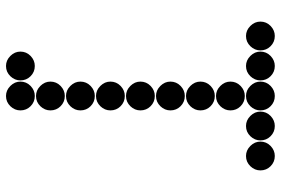

<svg xmlns="http://www.w3.org/2000/svg" viewBox="-168 -570 936 640"><g transform="rotate(90 300.0 -250.0)"><path d="M52 -650Q52 -631 66.5 -616.5Q81 -602 100 -602Q120 -602 134 -616.5Q148 -631 148 -650Q148 -670 134 -684Q120 -698 100 -698Q81 -698 66.5 -684Q52 -670 52 -650ZM152 -650Q152 -631 166.5 -616.5Q181 -602 200 -602Q220 -602 234 -616.5Q248 -631 248 -650Q248 -670 234 -684Q220 -698 200 -698Q181 -698 166.5 -684Q152 -670 152 -650ZM252 -650Q252 -631 266.5 -616.5Q281 -602 300 -602Q320 -602 334 -616.5Q348 -631 348 -650Q348 -670 334 -684Q320 -698 300 -698Q281 -698 266.5 -684Q252 -670 252 -650ZM352 -650Q352 -631 366.5 -616.5Q381 -602 400 -602Q420 -602 434 -616.5Q448 -631 448 -650Q448 -670 434 -684Q420 -698 400 -698Q381 -698 366.5 -684Q352 -670 352 -650ZM452 -650Q452 -631 466.5 -616.5Q481 -602 500 -602Q520 -602 534 -616.5Q548 -631 548 -650Q548 -670 534 -684Q520 -698 500 -698Q481 -698 466.5 -684Q452 -670 452 -650ZM252 -550Q252 -531 266.5 -516.5Q281 -502 300 -502Q320 -502 334 -516.5Q348 -531 348 -550Q348 -570 334 -584Q320 -598 300 -598Q281 -598 266.5 -584Q252 -570 252 -550ZM252 -450Q252 -431 266.5 -416.5Q281 -402 300 -402Q320 -402 334 -416.5Q348 -431 348 -450Q348 -470 334 -484Q320 -498 300 -498Q281 -498 266.5 -484Q252 -470 252 -450ZM252 -350Q252 -331 266.5 -316.5Q281 -302 300 -302Q320 -302 334 -316.5Q348 -331 348 -350Q348 -370 334 -384Q320 -398 300 -398Q281 -398 266.5 -384Q252 -370 252 -350ZM252 -250Q252 -231 266.5 -216.5Q281 -202 300 -202Q320 -202 334 -216.5Q348 -231 348 -250Q348 -270 334 -284Q320 -298 300 -298Q281 -298 266.5 -284Q252 -270 252 -250ZM252 -150Q252 -131 266.5 -116.5Q281 -102 300 -102Q320 -102 334 -116.5Q348 -131 348 -150Q348 -170 334 -184Q320 -198 300 -198Q281 -198 266.5 -184Q252 -170 252 -150ZM252 -50Q252 -31 266.5 -16.5Q281 -2 300 -2Q320 -2 334 -16.5Q348 -31 348 -50Q348 -70 334 -84Q320 -98 300 -98Q281 -98 266.5 -84Q252 -70 252 -50ZM252 50Q252 69 266.5 83.5Q281 98 300 98Q320 98 334 83.5Q348 69 348 50Q348 30 334 16Q320 2 300 2Q281 2 266.5 16Q252 30 252 50ZM152 150Q152 169 166.5 183.5Q181 198 200 198Q220 198 234 183.5Q248 169 248 150Q248 130 234 116Q220 102 200 102Q181 102 166.5 116Q152 130 152 150ZM252 150Q252 169 266.5 183.5Q281 198 300 198Q320 198 334 183.5Q348 169 348 150Q348 130 334 116Q320 102 300 102Q281 102 266.5 116Q252 130 252 150Z"/></g></svg>

Font: Matrix Sans Print
Style: Regular
Weight: 400
Designer: Brad Neil
Version: Version 1.100